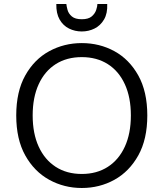

<svg xmlns="http://www.w3.org/2000/svg" viewBox="-20 -923 816 958"><path d="M388 15Q300 15 225.5 -26Q151 -67 106 -147.5Q61 -228 61 -347Q61 -466 106 -546.5Q151 -627 225.5 -667.5Q300 -708 388 -708Q477 -708 551 -667.5Q625 -627 670 -546.5Q715 -466 715 -347Q715 -228 670 -147.5Q625 -67 551 -26Q477 15 388 15ZM388 -55Q463 -55 518 -90.5Q573 -126 603 -191.5Q633 -257 633 -347Q633 -437 603 -502.5Q573 -568 518 -603Q463 -638 388 -638Q313 -638 258 -603Q203 -568 173 -502.5Q143 -437 143 -347Q143 -257 173 -191.5Q203 -126 258 -90.5Q313 -55 388 -55ZM388 -766Q354 -766 324.5 -780.5Q295 -795 277.5 -825.5Q260 -856 261 -903H311Q312 -892 317 -873.5Q322 -855 338.5 -841Q355 -827 388 -827Q421 -827 437.5 -841Q454 -855 460 -873.5Q466 -892 466 -903H515Q517 -856 499 -825.5Q481 -795 451.5 -780.5Q422 -766 388 -766Z"/></svg>

Font: Ubuntu Sans
Style: Regular
Weight: 400
Designer: Dalton Maag Ltd
Foundry: Dalton Maag Ltd
Version: Version 1.006; ttfautohint (v1.8.4.7-5d5b)